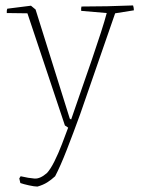

<svg xmlns="http://www.w3.org/2000/svg" viewBox="-20 -475 519 707"><path d="M55 199 51 182 56 174Q86 181 107 182.5Q128 184 153 162Q166 148 180.5 119Q195 90 208 56Q221 22 231 -5L219 -13L81 -426L5 -427Q4 -436 7 -443L94 -454L111 -440L237 -38L242 -35Q259 -85 279 -142Q299 -199 318 -254.5Q337 -310 351.5 -355Q366 -400 373 -427L279 -435Q278 -444 280 -451Q330 -451 375 -452Q420 -453 470 -455Q473 -446 473 -437L404 -426Q372 -334 339.5 -240Q307 -146 275 -54Q250 15 226 76.5Q202 138 183 174Q169 187 154 196.5Q139 206 118 212Q107 212 86.5 207.5Q66 203 55 199Z"/></svg>

Font: Labrada ExtraLight
Style: Regular
Weight: 200
Designer: Mercedes Jáuregui
Foundry: Omnibus-Type Team
Version: Version 1.000; ttfautohint (v1.8.4.7-5d5b)